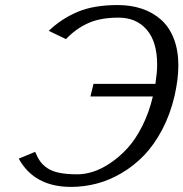

<svg xmlns="http://www.w3.org/2000/svg" viewBox="-20 -730 726 760"><path d="M54.2 -102.1 119.1 -128.9Q128.9 -105.5 139.6 -90.6Q150.4 -75.7 168.9 -63.5Q187.5 -51.3 216.3 -45.7Q245.1 -40 287.1 -40Q316.9 -40 349.9 -50.8Q382.8 -61.5 418.5 -85.7Q454.1 -109.9 485.6 -144.5Q517.1 -179.2 543.7 -232.2Q570.3 -285.2 585 -348.1H337.9L350.1 -397.9H595.2Q602.1 -444.8 602.1 -473.1Q602.1 -564.9 560.8 -612.5Q519.5 -660.2 449.2 -660.2Q376.5 -660.2 327.6 -637.7Q278.8 -615.2 241.2 -575.2L172.9 -607.9Q223.6 -656.2 287.4 -683.1Q351.1 -710 445.8 -710Q498 -710 541.3 -695.6Q584.5 -681.2 617.2 -652.3Q649.9 -623.5 668 -577.1Q686 -530.8 686 -470.2Q686 -418 670.9 -350.1Q653.8 -277.3 622.1 -217Q590.3 -156.7 550.3 -115.2Q510.3 -73.7 461.9 -45.2Q413.6 -16.6 363.3 -3.4Q313 9.8 261.2 9.8Q115.7 9.8 54.2 -102.1Z"/></svg>

Font: Pfennig
Style: Italic
Weight: 500
Italic angle: -13°
Version: Version 20120410 ; ttfautohint (v0.8)